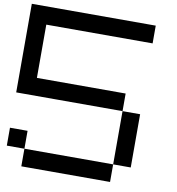

<svg xmlns="http://www.w3.org/2000/svg" viewBox="-103 -1093 1095 1186"><g transform="rotate(10 444.5 -500.0)"><path d="M110.4 0Q110.4 -27.3 110.4 -110.4Q250 -110.4 667 -110.4Q667 -83 667 0Q527.3 0 110.4 0ZM0 -110.4Q0 -138.7 0 -222.7Q27.3 -222.7 110.4 -222.7Q110.4 -194.3 110.4 -110.4Q83 -110.4 0 -110.4ZM667 -110.4Q667 -194.3 667 -444.3Q694.3 -444.3 777.3 -444.3Q777.3 -361.3 777.3 -110.4Q750 -110.4 667 -110.4ZM0 -444.3Q0 -583 0 -1000Q194.3 -1000 777.3 -1000Q777.3 -972.7 777.3 -888.7Q610.4 -888.7 110.4 -888.7Q110.4 -805.7 110.4 -554.7Q250 -554.7 667 -554.7Q667 -527.3 667 -444.3Q562.5 -444.3 250 -444.3Q187.5 -444.3 0 -444.3Z"/></g></svg>

Font: Ingsat TST_CRD
Style: Regular
Weight: 300
Designer: Tofik Waleny
Version: 1.0